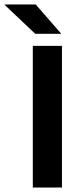

<svg xmlns="http://www.w3.org/2000/svg" viewBox="-84 -846 363 866"><path d="M195.5 0H64V-639H195.5ZM77 -826 191 -695V-693.5H75L-63.5 -824.5V-826Z"/></svg>

Font: Anek Telugu SemiBold
Style: Regular
Weight: 600
Designer: Omkar Bhoir (Telugu), Yesha Goshar (Latin)
Foundry: Ek Type
Version: Version 1.003